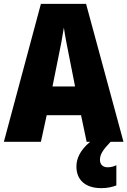

<svg xmlns="http://www.w3.org/2000/svg" viewBox="-20 -735 660 995"><path d="M429 0H447C393 45 376 89 376 128C376 198 423 240 505 240C539 240 565 233 583 226V121C572 127 556 132 538 132C513 132 498 117 498 94C498 66 511 44 553 0H620L426 -715H192L0 0H192L222 -138H400ZM340 -434 369 -287H252L282 -436C293 -487 305 -551 311 -592C317 -549 330 -483 340 -434Z"/></svg>

Font: Noto Sans Thai Looped Condensed Black
Style: Regular
Weight: 900
Width: 3
Designer: Sasikarn Vongin, Ben Mitchell
Foundry: The Fontpad Ltd
Version: Version 1.001